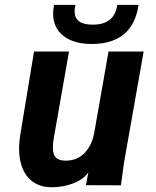

<svg xmlns="http://www.w3.org/2000/svg" viewBox="-20 -762 640 790"><path d="M58.5 -150Q58.5 -176 63 -205L120 -550H264L202 -198Q197.5 -173.5 197.5 -154Q197.5 -127 209.8 -114Q222 -101 250.5 -101Q297.5 -101 328 -132.5Q358.5 -164 368 -217L426.5 -550H571L494 -114Q488 -81.5 483 -39L477.5 0.5L333.5 0L343.5 -52.5Q323 -23.5 281.2 -7.5Q239.5 8.5 192.5 8.5Q151.5 8.5 121.2 -10.2Q91 -29 74.8 -64.8Q58.5 -100.5 58.5 -150ZM198.5 -706.5Q198.5 -722 202.5 -742H290.5Q287 -728 287 -715.5Q287 -660.5 361.5 -660.5Q405.5 -660.5 431 -680.2Q456.5 -700 462.5 -742H550Q538.5 -661.5 489.8 -621.2Q441 -581 358 -581Q283 -581 240.8 -614.5Q198.5 -648 198.5 -706.5Z"/></svg>

Font: JuliaMono ExtraBold
Style: Italic
Weight: 800
Italic angle: -9°
Monospace: yes
Designer: cormullion
Foundry: corm
Version: Version 0.057; ttfautohint (v1.8.4)